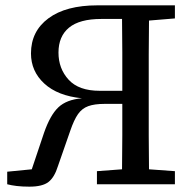

<svg xmlns="http://www.w3.org/2000/svg" viewBox="-20 -690 708 719"><path d="M7 0V-47L99 -56L145 -193Q168 -259 198.5 -288Q229 -317 287 -322Q196 -331 146 -377Q96 -423 96 -490Q96 -573 161.5 -621.5Q227 -670 345 -670H635V-621L538 -613Q537 -550 537 -486.5Q537 -423 537 -359V-311Q537 -247 537 -183Q537 -119 538 -56L635 -49V0H343V-49L437 -56Q438 -120 438 -183Q438 -246 438 -301H372Q334 -301 310.5 -292.5Q287 -284 272 -262.5Q257 -241 243 -200L197 -68Q184 -26 161.5 -8.5Q139 9 90 9Q63 9 42.5 6.5Q22 4 7 0ZM353 -350H438Q438 -430 438 -494Q438 -558 437 -619H359Q278 -619 238.5 -586.5Q199 -554 199 -493Q199 -433 237 -391.5Q275 -350 353 -350Z"/></svg>

Font: Source Serif 4 SmText
Style: Regular
Weight: 400
Designer: Frank Grießhammer
Foundry: Adobe
Version: Version 4.005;hotconv 1.1.0;makeotfexe 2.6.0